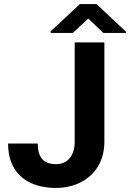

<svg xmlns="http://www.w3.org/2000/svg" viewBox="-20 -921 644 951"><path d="M258 -108C193 -108 167 -144 167 -210H20C20 -172 26 -139 38 -112C71 -34 148 10 258 10C292 10 323 4 352 -6C435 -36 497 -108 497 -219V-711H350V-219C350 -155 319 -108 258 -108ZM604 -764 458 -901H376L231 -766V-758H341L417 -829L492 -758H604Z"/></svg>

Font: Asimov
Style: Regular
Weight: 500
Designer: Google
Version: Version 2.000980; 2014